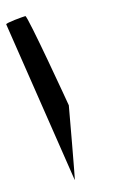

<svg xmlns="http://www.w3.org/2000/svg" viewBox="-189 -817 522 875"><g transform="rotate(-15 72.5 -379.0)"><path d="M50 11C51 18 112 -325 112 -325C111 -332 36 -769 26 -769C15 -769 -69 -762 -68 -755Z"/></g></svg>

Font: Ampere
Style: SCRevIta
Weight: 400
Version: Version 1